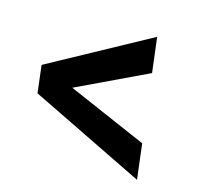

<svg xmlns="http://www.w3.org/2000/svg" viewBox="-85 -637 773 734"><g transform="rotate(15 301.5 -270.0)"><path d="M64 -217 517 4 500 -136 187 -272 467 -405 450 -544 51 -326Z"/></g></svg>

Font: Kulim Park
Style: Bold Italic
Weight: 700
Italic angle: -8°
Designer: Noponies / Dale Sattler
Foundry: Noponies
Version: Version 1.000; ttfautohint (v1.8.3)